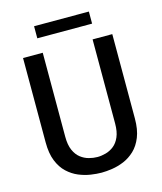

<svg xmlns="http://www.w3.org/2000/svg" viewBox="-135 -1034 966 1144"><g transform="rotate(-15 348.0 -462.5)"><path d="M349 11Q319 11 282.2 5.5Q245.5 0 208.8 -15.2Q172 -30.5 141 -59.5Q110 -88.5 91.2 -135Q72.5 -181.5 72.5 -249.5V-770H194V-251.5Q194 -201 208.5 -168.5Q223 -136 246.2 -118Q269.5 -100 296.5 -92.8Q323.5 -85.5 349 -85.5Q373.5 -85.5 400.2 -92.8Q427 -100 450 -118Q473 -136 487.2 -168.5Q501.5 -201 501.5 -251.5V-770H623V-249.5Q623 -181.5 604.2 -135Q585.5 -88.5 554.8 -59.5Q524 -30.5 487.5 -15.2Q451 0 414.5 5.5Q378 11 349 11ZM185 -936H523V-861.5H185Z"/></g></svg>

Font: Junction SemiBold
Style: Regular
Weight: 600
Designer: Caroline Hadilaksono
Foundry: Caroline Hadilaksono, Tyler Finck, The League of Moveable Type
Version: Version 2.000; ttfautohint (v1.8.3)